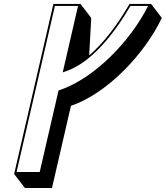

<svg xmlns="http://www.w3.org/2000/svg" viewBox="-20 -880 838 971"><path d="M431 -600 441.4 -789.3 387 -860H250L51.5 0L105.9 70.7H242.9L338.8 -344.7C524 -407.9 712.6 -608.4 798.4 -789.3L744 -860H635C577 -760.3 507.5 -664.9 431 -600ZM311.7 -519C439.6 -561.8 553.2 -702.8 639.8 -850H728.9C641 -674 459.3 -484.9 283.1 -424.8L276 -422.3L180.8 -10H63.8L257.7 -850H374.7L297.2 -514.1Z"/></svg>

Font: Stormning
Style: AsgardObl
Weight: 400
Designer: Robert Jablonski, Mew Too
Foundry: Cannot Into Space Fonts
Version: Version 0.90